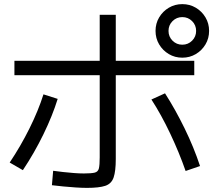

<svg xmlns="http://www.w3.org/2000/svg" viewBox="-20 -875 1040 932"><path d="M402 37Q379 37 348 35Q317 33 286.5 30Q256 27 232 24L238 -46Q259 -43 286 -40Q313 -37 339.5 -35Q366 -33 387 -33Q423 -33 439.5 -37Q456 -41 460 -57.5Q464 -74 464 -111V-803H542V-103Q542 -44 531.5 -13.5Q521 17 491 27Q461 37 402 37ZM27 -86Q80 -165 123 -251.5Q166 -338 191 -417L260 -395Q235 -314 191 -223.5Q147 -133 91 -49ZM881 -45Q850 -134 806.5 -226Q763 -318 715 -392L781 -422Q831 -344 876 -252Q921 -160 951 -69ZM50 -510V-580H923V-510ZM865 -595Q829 -595 799.5 -612.5Q770 -630 752.5 -659.5Q735 -689 735 -725Q735 -761 752.5 -790.5Q770 -820 799.5 -837.5Q829 -855 865 -855Q901 -855 930.5 -837.5Q960 -820 977.5 -790.5Q995 -761 995 -725Q995 -689 977.5 -659.5Q960 -630 930.5 -612.5Q901 -595 865 -595ZM865 -658Q893 -658 912.5 -677.5Q932 -697 932 -725Q932 -753 912.5 -772.5Q893 -792 865 -792Q837 -792 817.5 -772.5Q798 -753 798 -725Q798 -697 817.5 -677.5Q837 -658 865 -658Z"/></svg>

Font: M PLUS 1 Code
Style: Regular
Weight: 400
Designer: Coji Morishita
Foundry: UNDERFOREST DESIGN
Version: Version 1.005